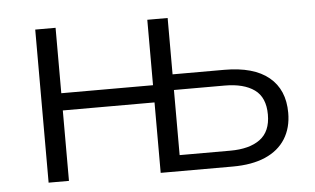

<svg xmlns="http://www.w3.org/2000/svg" viewBox="-41 -550 1003 611"><g transform="rotate(-5 460.5 -244.5)"><path d="M91 0V-489H156V-280H449V-489H514V-309H679Q773 -309 821.5 -269Q870 -229 870 -155Q870 -107 848 -72Q826 -37 783.5 -18.5Q741 0 679 0H449V-225H156V0ZM514 -51H676Q737 -51 771 -76Q805 -101 805 -155Q805 -210 771 -234.5Q737 -259 676 -259H514Z"/></g></svg>

Font: Nunito Sans 10pt Light
Style: Regular
Weight: 300
Designer: Vernon Adams
Foundry: Vernon Adams
Version: Version 3.101;gftools[0.9.27]